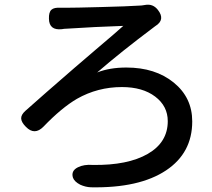

<svg xmlns="http://www.w3.org/2000/svg" viewBox="-20 -759 903 816"><path d="M366 37Q343 36 321 26Q296 13 290 -4Q281 -33 311 -48Q337 -61 375 -58Q523 -56 608 -105Q693 -154 693 -244Q693 -308 639.5 -348.5Q586 -389 498 -389Q395 -389 307 -339Q242 -301 165 -221Q127 -182 90 -220Q71 -239 70 -255Q69 -271 88 -288Q163 -355 297 -471Q329 -498 388 -549Q479 -626 504 -649Q384 -645 262 -637Q259 -637 252.5 -636.5Q246 -636 243 -635Q189 -629 188 -679Q187 -707 198.5 -717.5Q210 -728 238 -726Q248 -726 257 -726Q299 -726 408 -729Q525 -732 568 -735Q582 -735 597 -738Q630 -744 651 -717Q684 -675 640 -648Q638 -647 636 -645Q492 -537 393 -451Q446 -472 517 -472Q640 -472 718.5 -408Q797 -344 797 -243Q797 -109 686 -35Q572 41 366 37Z"/></svg>

Font: GenSenRounded TW M
Style: Regular
Weight: 500
Version: Version 1.501;PS 1;hotconv 16.6.51;makeotf.lib2.5.65220